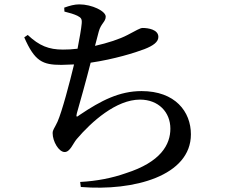

<svg xmlns="http://www.w3.org/2000/svg" viewBox="-20 -811 1040 879"><path d="M275 -758C300 -752 319 -746 334 -739C351 -730 356 -725 354 -703C352 -679 344 -635 335 -588C312 -585 289 -584 268 -584C204 -584 160 -601 107 -651L91 -640C139 -530 175 -514 261 -514L319 -516C299 -433 264 -300 243 -253C228 -221 221 -217 221 -201C221 -164 249 -115 276 -115C301 -115 314 -154 331 -174C399 -254 512 -355 621 -355C705 -355 760 -298 760 -222C760 -149 716 -69 556 -18C494 4 423 18 347 22L350 45C593 65 854 -6 854 -196C854 -300 782 -394 628 -394C527 -394 443 -351 345 -285C329 -272 328 -276 332 -293C345 -338 375 -445 395 -524C504 -540 599 -570 641 -586C682 -602 705 -619 705 -642C705 -676 658 -683 633 -683C621 -683 603 -671 564 -651C528 -632 473 -614 415 -601L432 -666C442 -704 464 -711 464 -735C464 -760 401 -791 343 -791C321 -791 299 -785 274 -776Z"/></svg>

Font: Noto Serif HK SemiBold
Style: Regular
Weight: 600
Designer: Ryoko NISHIZUKA 西塚涼子 (kana & ideographs); Frank Grießhammer (Latin, Greek & Cyrillic); Wenlong ZHANG 张文龙 (bopomofo); San
Foundry: Adobe
Version: Version 2.001;hotconv 1.1.0;makeotfexe 2.6.0